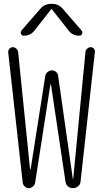

<svg xmlns="http://www.w3.org/2000/svg" viewBox="-20 -975 540 995"><path d="M97.7 -28.3 22.5 -704.1Q21.5 -713.9 28.8 -722.2Q36.1 -730.5 45.9 -730.5Q56.6 -730.5 64.9 -722.7Q73.2 -714.8 74.2 -704.1L135.7 -97.7H136.7H138.7L214.8 -582Q216.8 -593.8 227.1 -602.1Q237.3 -610.4 249 -610.4Q260.7 -610.4 270.5 -602.1Q280.3 -593.8 281.2 -582L357.4 -47.9H358.4H359.4L422.9 -706.1Q423.8 -715.8 432.1 -723.1Q440.4 -730.5 450.2 -730.5Q460 -730.5 466.3 -723.1Q472.7 -715.8 471.7 -706.1L397.5 -34.2Q396.5 -19.5 384.8 -9.8Q373 0 357.9 0Q342.8 0 332 -9.3Q321.3 -18.6 319.3 -34.2L244.1 -537.1Q244.1 -538.1 243.2 -538.1Q241.2 -538.1 241.2 -537.1L162.1 -28.3Q160.2 -16.6 150.4 -8.3Q140.6 0 128.9 0Q117.2 0 108.4 -8.3Q99.6 -16.6 97.7 -28.3ZM249 -955.1Q285.2 -955.1 306.6 -927.7L403.3 -816.4Q409.2 -808.6 405.3 -799.3Q401.4 -790 390.6 -790Q355.5 -790 335.9 -816.4L249 -926.8Q248 -927.7 247.1 -927.7L245.1 -926.8L158.2 -816.4Q138.7 -790 102.5 -790Q92.8 -790 88.9 -798.8Q85 -807.6 90.8 -816.4L187.5 -927.7Q210 -955.1 245.1 -955.1Z"/></svg>

Font: Rounded-L Mgen+ 1mn light
Style: Regular
Weight: 200
Designer: [Source Han Sans]
Ryoko NISHIZUKA  (kana & ideographs); Paul D. Hunt (Latin, Greek & Cyrillic); Wenlong ZHANG  (bopomofo
Version: Version 1.059.20150602